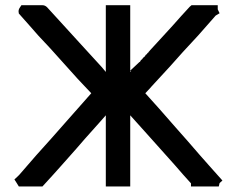

<svg xmlns="http://www.w3.org/2000/svg" viewBox="-20 -710 890 722"><path d="M787.1 -8.8H777.3H773.4H769.5H760.7H752H743.2H734.4H726.6H717.8H698.2V-20.5Q667 -54.7 637.7 -88.9L531.2 -208L469.7 -276.4V-8.8H452.1H449.2H446.3H436.5H426.8H420.9H412.1H404.3H396.5H377.9V-276.4Q368.2 -264.6 356.4 -252Q328.1 -219.7 298.8 -187.5Q278.3 -163.1 267.1 -150.9Q255.9 -138.7 212.9 -89.8Q196.3 -71.3 179.7 -52.7Q163.1 -34.2 139.6 -8.8H130.9H129.9H128.9H115.2H102.5H93.8H85H73.2H62.5H50.8Q43.9 -19.5 43 -21.5L34.2 -35.2Q47.9 -47.9 51.8 -51.8L116.2 -126Q180.7 -197.3 226.6 -250L271.5 -300.8Q313.5 -347.7 323.2 -359.4L272.5 -413.1L211.9 -480.5Q190.4 -503.9 168.9 -528.3L125 -575.2L89.8 -615.2L50.8 -659.2L49.8 -667Q49.8 -674.8 54.7 -681.6L60.5 -690.4H71.3H80.1H93.8H106.4H115.2H124H131.8H139.6Q149.4 -690.4 157.2 -682.6Q187.5 -649.4 218.3 -615.7Q249 -582 279.3 -548.8Q299.8 -526.4 321.3 -502.9L363.3 -457L377.9 -439.5V-690.4H396.5H399.4H403.3H412.1H421.9H429.7H435.5H444.3H452.1H469.7V-444.3Q484.4 -458 500 -472.7L501 -473.6L502 -474.6L502.9 -475.6L503.9 -476.6H504.9L505.9 -477.5L506.8 -478.5L507.8 -479.5V-480.5L508.8 -481.4V-482.4L509.8 -483.4L510.7 -484.4L511.7 -485.4L512.7 -486.3H513.7L514.6 -487.3V-488.3L515.6 -489.3L516.6 -490.2L517.6 -491.2V-492.2L518.6 -493.2L519.5 -494.1H520.5L521.5 -495.1L522.5 -496.1L523.4 -497.1L524.4 -498L525.4 -499L526.4 -500V-501L527.3 -502.9L528.3 -503.9L530.3 -504.9L531.2 -505.9L533.2 -507.8L534.2 -509.8L535.2 -510.7L536.1 -511.7L538.1 -512.7L539.1 -514.6L540 -516.6L542 -517.6L543 -519.5L543.9 -520.5L587.9 -568.4L629.9 -614.3L661.1 -649.4L693.4 -684.6L700.2 -690.4H709H710.9H711.9H724.6H737.3H746.1H754.9H766.6H778.3H798.8V-674.8L805.7 -660.2L791 -651.4L725.6 -577.1Q693.4 -543 667 -513.7Q640.6 -484.4 619.1 -460L561.5 -397.5Q552.7 -388.7 549.8 -384.8Q546.9 -380.9 543 -377L526.4 -359.4L579.1 -300.8Q610.4 -265.6 641.6 -229.5Q664.1 -204.1 686.5 -178.7Q709 -153.3 730.5 -127.9Q750 -106.4 767.6 -85.9Q773.4 -80.1 816.4 -31.2L805.7 -21.5L802.7 -8.8ZM469.7 -442.4V-439.5L491.2 -461.9Q480.5 -452.1 469.7 -442.4ZM477.5 -442.4Q484.4 -452.1 491.2 -462.9Q484.4 -452.1 477.5 -442.4ZM477.5 -442.4Q477.5 -442.4 477.5 -443.4Q486.3 -455.1 496.1 -467.8Q496.1 -467.8 495.1 -466.8V-465.8L494.1 -464.8L493.2 -463.9Q485.4 -453.1 477.5 -442.4ZM477.5 -443.4Q487.3 -456.1 497.1 -468.8Q487.3 -456.1 477.5 -443.4ZM470.7 -443.4Q483.4 -456.1 498 -469.7Q488.3 -456.1 477.5 -443.4ZM477.5 -443.4Q488.3 -457 500 -470.7Q488.3 -457 477.5 -443.4Z"/></svg>

Font: LeFont
Style: Default
Weight: 400
Designer: Leryon MEDIA
Version: Version 1.0